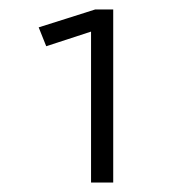

<svg xmlns="http://www.w3.org/2000/svg" viewBox="-20 -707 371 407"><path d="M173 -320V-640L78 -609L62 -649Q87 -657 119 -667Q151 -677 182 -687H220V-320Z"/></svg>

Font: Ancizar Sans Thin
Style: Regular
Weight: 100
Designer: Cesar Puertas, Viviana Monsalve, Julian Moncada, Julian Prieto, Jose Castro, Mariel Hernandez, Felipe Aragon, Sara Alarc
Version: Version 8.100